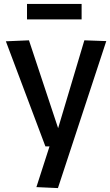

<svg xmlns="http://www.w3.org/2000/svg" viewBox="-20 -748 563 981"><path d="M166 208 233 0H212L10 -537L128 -542L277 -93L411 -542L523 -538L276 213ZM118 -649V-728H397V-649Z"/></svg>

Font: Georama ExtraCondensed Thin Medium
Style: Regular
Weight: 500
Version: Version 1.001